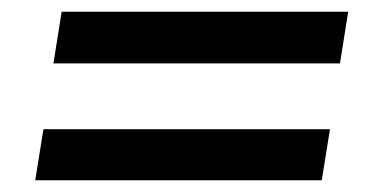

<svg xmlns="http://www.w3.org/2000/svg" viewBox="-20 -451 640 327"><path d="M71 -343 85 -431H573L559 -343ZM40 -144 54 -231H542L528 -144Z"/></svg>

Font: Nunito Sans 12pt
Style: Bold Italic
Weight: 700
Italic angle: -9°
Designer: Vernon Adams
Foundry: Vernon Adams
Version: Version 3.101;gftools[0.9.27]